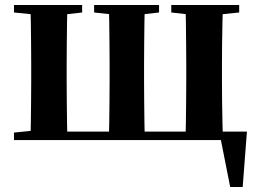

<svg xmlns="http://www.w3.org/2000/svg" viewBox="-20 -561 1044 769"><path d="M101 0Q103 -26 103.5 -68Q104 -110 104.5 -156Q105 -202 105 -236V-305Q105 -339 104.5 -385Q104 -431 103.5 -473.5Q103 -516 101 -541H250Q249 -516 248.5 -473.5Q248 -431 247.5 -385Q247 -339 247 -305V-236Q247 -202 247.5 -156Q248 -110 248.5 -68Q249 -26 250 0ZM415 0Q417 -26 417.5 -68Q418 -110 418.5 -156Q419 -202 419 -236V-305Q419 -339 418.5 -385Q418 -431 417.5 -473.5Q417 -516 415 -541H560Q559 -516 558.5 -473.5Q558 -431 557.5 -385Q557 -339 557 -305V-236Q557 -202 557.5 -156Q558 -110 558.5 -68Q559 -26 560 0ZM723 0Q724 -26 724.5 -68Q725 -110 725.5 -156Q726 -202 726 -236V-305Q726 -339 725.5 -385Q725 -431 724.5 -473.5Q724 -516 723 -541H873Q872 -516 871 -473.5Q870 -431 869.5 -385Q869 -339 869 -305V-236Q869 -202 869.5 -156Q870 -110 871 -68Q872 -26 873 0ZM902 188 858 -34 913 0H179V-34H969L952 188ZM36 -511V-541H309V-511L213 -500H145ZM357 -511V-541H617V-511L521 -500H458ZM666 -511V-541H938V-511L831 -500H763ZM36 0V-30L145 -41H179V0Z"/></svg>

Font: Noto Serif TC ExtraBold
Style: Regular
Weight: 800
Designer: Ryoko NISHIZUKA 西塚涼子 (kana & ideographs); Frank Grießhammer (Latin, Greek & Cyrillic); Wenlong ZHANG 张文龙 (bopomofo); San
Foundry: Adobe
Version: Version 2.002-H1;hotconv 1.1.0;makeotfexe 2.6.0